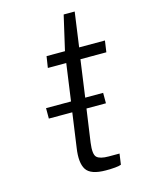

<svg xmlns="http://www.w3.org/2000/svg" viewBox="-104 -727 591 791"><g transform="rotate(-15 191.5 -331.0)"><path d="M249 1Q184.5 1 165.5 -28.2Q146.5 -57.5 156 -120L176.5 -266H76.5V-310.5H183L205 -468.5H126.5L134 -517H212.5L246.5 -664.5H293.5L273 -517H383L376 -468.5H265.5L243.5 -310.5H320V-266H237L217 -125.5Q210.5 -77 224 -64.2Q237.5 -51.5 274.5 -51.5H320.5L314 -5.5Q305 -2 287.8 -0.5Q270.5 1 249 1Z"/></g></svg>

Font: Public Sans ExtraLight
Style: Italic
Weight: 200
Italic angle: -8°
Designer: The Public Sans project authors (U.S. Web Design System). Libre Franklin designed by Pablo Impallari and Rodrigo Fuenzal
Version: Version 1.007; ttfautohint (v1.8.1) -l 8 -r 50 -G 200 -x 14 